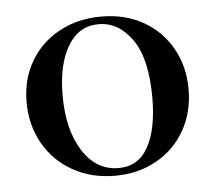

<svg xmlns="http://www.w3.org/2000/svg" viewBox="-39 -441 554 495"><g transform="rotate(-5 238.5 -193.0)"><path d="M29 -196Q29 -255 56 -301Q83 -347 131 -373Q179 -399 240 -399Q301 -399 348 -372.5Q395 -346 421.5 -299Q448 -252 448 -193Q448 -134 421.5 -87Q395 -40 347.5 -13.5Q300 13 240 13Q179 13 131 -14Q83 -41 56 -88.5Q29 -136 29 -196ZM353 -180Q353 -280 318 -330Q283 -380 231 -380Q180 -380 151.5 -332.5Q123 -285 123 -205Q123 -116 158 -61Q193 -6 251 -6Q302 -6 327.5 -52Q353 -98 353 -180Z"/></g></svg>

Font: Cormorant Garamond SemiBold
Style: Regular
Weight: 600
Designer: Christian Thalmann (Catharsis Fonts)
Version: Version 3.000